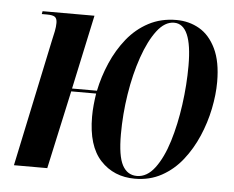

<svg xmlns="http://www.w3.org/2000/svg" viewBox="-45 -598 806 660"><g transform="rotate(5 358.5 -268.0)"><path d="M443 10Q370 10 324 -39.5Q278 -89 278 -190Q278 -210 280 -230.5Q282 -251 285 -270H199L140 0H25L117 -435Q122 -456 125 -471.5Q128 -487 128 -500Q128 -515 120.5 -520.5Q113 -526 93 -526H75L77 -536H256L201 -280H287Q297 -329 317.5 -376.5Q338 -424 369 -462.5Q400 -501 442.5 -523.5Q485 -546 538 -546Q582 -546 617.5 -525.5Q653 -505 674.5 -460.5Q696 -416 696 -346Q696 -302 686 -253Q676 -204 656 -157.5Q636 -111 606 -73Q576 -35 535 -12.5Q494 10 443 10ZM449 0Q484 0 511 -36Q538 -72 556 -130.5Q574 -189 583.5 -258Q593 -327 593 -393Q593 -536 531 -536Q499 -536 472 -500.5Q445 -465 424.5 -406Q404 -347 393 -277Q382 -207 382 -138Q382 -63 399 -31.5Q416 0 449 0Z"/></g></svg>

Font: Noto Serif Display ExtraCondensed SemiBold
Style: Italic
Weight: 600
Width: 2
Italic angle: -12°
Designer: Monotype Design Team
Foundry: Monotype Imaging Inc.
Version: Version 2.009